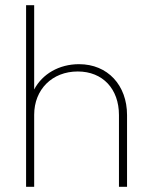

<svg xmlns="http://www.w3.org/2000/svg" viewBox="-20 -716 577 736"><path d="M436 -275V0H467V-275C467 -389 393 -470 283 -470C206 -470 142 -432 111 -373V-696H80V0H111V-276C111 -373 180 -442 278 -442C374 -442 436 -375 436 -275Z"/></svg>

Font: MV Cash Thin
Style: Regular
Weight: 100
Designer: Rodrigo Fuenzalida
Foundry: fragTYPE
Version: Version 1.100;Glyphs 3.1.2 (3151)